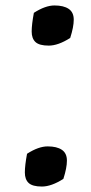

<svg xmlns="http://www.w3.org/2000/svg" viewBox="-20 -669 335 703"><path d="M212 -14Q168 14 133.5 14Q99 14 85 1Q71 -12 71 -37.5Q71 -63 79 -106Q121 -133 154.5 -133Q188 -133 206.5 -120.5Q225 -108 225 -81Q225 -54 212 -14ZM237 -530Q193 -502 158.5 -502Q124 -502 110 -515Q96 -528 96 -553.5Q96 -579 104 -622Q146 -649 179.5 -649Q213 -649 231.5 -636.5Q250 -624 250 -597Q250 -570 237 -530Z"/></svg>

Font: Paprika
Style: Regular
Weight: 400
Designer: Eduardo Rodriguez Tunni
Foundry: Eduardo Rodriguez Tunni
Version: Version 1.001